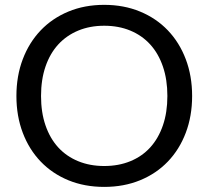

<svg xmlns="http://www.w3.org/2000/svg" viewBox="-20 -744 838 772"><path d="M752.5 -358Q752.5 -277.5 727 -210.2Q701.5 -143 655 -94.5Q608.5 -46 543.2 -19.2Q478 7.5 399 7.5Q320 7.5 255 -19.2Q190 -46 143.5 -94.5Q97 -143 71.5 -210.2Q46 -277.5 46 -358Q46 -438.5 71.5 -505.8Q97 -573 143.5 -621.8Q190 -670.5 255 -697.5Q320 -724.5 399 -724.5Q478 -724.5 543.2 -697.5Q608.5 -670.5 655 -621.8Q701.5 -573 727 -505.8Q752.5 -438.5 752.5 -358ZM653 -358Q653 -424 635 -476.5Q617 -529 584 -565.2Q551 -601.5 504 -621Q457 -640.5 399 -640.5Q341.5 -640.5 294.5 -621Q247.5 -601.5 214.2 -565.2Q181 -529 163 -476.5Q145 -424 145 -358Q145 -292 163 -239.8Q181 -187.5 214.2 -151.2Q247.5 -115 294.5 -95.8Q341.5 -76.5 399 -76.5Q457 -76.5 504 -95.8Q551 -115 584 -151.2Q617 -187.5 635 -239.8Q653 -292 653 -358Z"/></svg>

Font: LatoHex
Style: Regular
Weight: 400
Designer: Lukasz Dziedzic
Foundry: tyPoland Lukasz Dziedzic
Version: Version 1.104; Western+Polish opensource